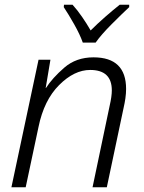

<svg xmlns="http://www.w3.org/2000/svg" viewBox="-20 -785 606 807"><path d="M28 2H88L142 -252Q165 -364 228.5 -427.5Q292 -491 359 -491Q450 -491 450 -405Q450 -380 441 -341L369 2H429L500 -334Q504 -351 507 -371.5Q510 -392 510 -411Q510 -544 373 -544Q300 -544 250 -500.5Q200 -457 173 -415H172L192 -534H142ZM328 -606H382Q405 -639 449.5 -683.5Q494 -728 523 -755V-765H483Q454 -742 421.5 -713.5Q389 -685 361 -657Q345 -685 325 -714Q305 -743 285 -765H249L248 -755Q268 -725 292 -682.5Q316 -640 328 -606Z"/></svg>

Font: Noto Sans UI Light
Style: Italic
Weight: 300
Italic angle: -12°
Designer: Monotype Design Team
Foundry: Monotype Imaging Inc.
Version: Version 1.901